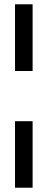

<svg xmlns="http://www.w3.org/2000/svg" viewBox="-20 -755 222 895"><path d="M50 -424V-735H132V-424ZM50 120V-190H132V120Z"/></svg>

Font: Kanit Light
Style: Regular
Weight: 300
Designer: Katatrad Team
Foundry: CadsonDemak
Version: Version 2.000; ttfautohint (v1.8.3)